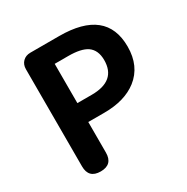

<svg xmlns="http://www.w3.org/2000/svg" viewBox="-168 -884 1002 1029"><g transform="rotate(-30 333.5 -370.0)"><path d="M165 0Q91 0 91 -74V-675Q91 -704 109 -722Q127 -740 156 -740H212H334Q624 -740 624 -508Q624 -387 541 -322Q465 -263 338 -263H239V-74Q239 0 165 0ZM239 -380H328Q479 -380 479 -508Q479 -570 439 -598Q402 -623 323 -623H239V-501Z"/></g></svg>

Font: GenSenRounded TW B
Style: Regular
Weight: 700
Version: Version 1.501;PS 1;hotconv 16.6.51;makeotf.lib2.5.65220